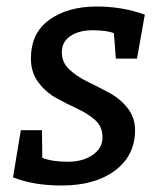

<svg xmlns="http://www.w3.org/2000/svg" viewBox="-20 -560 505 590"><path d="M109 -160 110 -75Q140 -63 187.5 -63Q235 -63 265 -84Q295 -105 295 -138Q295 -171 272.5 -191Q250 -211 217.5 -226Q185 -241 152.5 -259Q120 -277 97.5 -307.5Q75 -338 75 -380Q75 -459 132 -499.5Q189 -540 277 -540Q344 -540 404 -522L425 -515L401 -380H336L330 -458Q308 -467 265 -467Q222 -467 196 -449Q170 -431 170 -399.5Q170 -368 193 -346.5Q216 -325 249 -309Q282 -293 315.5 -275Q349 -257 372 -228Q395 -199 395 -160Q395 -82 333.5 -36Q272 10 170 10Q95 10 40 -8L20 -15L44 -160Z"/></svg>

Font: Bitter
Style: Italic
Weight: 400
Italic angle: -9°
Designer: Sol Matas
Foundry: Sol Matas
Version: Version 1.001